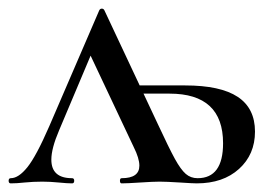

<svg xmlns="http://www.w3.org/2000/svg" viewBox="-25 -425 634 445"><path d="M566 -120Q566 -67 529 -33.5Q492 0 431 0Q422 0 392 -2Q360 -4 345 -4Q330 -4 300 -2Q270 0 257 0Q253 0 253 -6Q253 -12 257 -12Q298 -12 298 -41Q298 -58 285 -84L185 -296L112 -123Q94 -81 94 -55Q94 -12 142 -12Q147 -12 147 -6Q147 0 142 0Q131 0 111 -2Q91 -4 73 -4Q52 -4 32 -2Q14 0 0 0Q-5 0 -5 -6Q-5 -12 0 -12Q18 -12 38.5 -37.5Q59 -63 89 -132L205 -401Q207 -405 211 -405Q215 -405 217 -401L341 -137Q367 -81 380.5 -56.5Q394 -32 405.5 -22Q417 -12 433 -12Q492 -12 492 -93Q492 -208 368 -208H283L276 -227H404Q486 -227 526 -200.5Q566 -174 566 -120Z"/></svg>

Font: Cormorant Infant Medium
Style: Regular
Weight: 500
Designer: Christian Thalmann (Catharsis Fonts)
Foundry: Catharsis Fonts
Version: Version 4.000